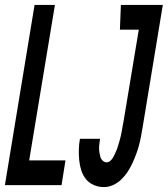

<svg xmlns="http://www.w3.org/2000/svg" viewBox="-35 -755 684 783"><path d="M-15 0 106 -735H189L84 -101H232L216 0ZM389 8Q367 8 347.5 -0.5Q328 -9 315.5 -24.5Q303 -40 296.5 -60Q290 -80 288 -102Q286 -124 286.5 -145.5Q287 -167 291 -189H373Q372 -180 370.5 -170Q369 -160 369 -151Q369 -142 370.5 -132.5Q372 -123 374.5 -114.5Q377 -106 384 -99.5Q391 -93 400 -93Q409 -93 416.5 -100.5Q424 -108 428 -116Q432 -124 436 -132.5Q440 -141 443 -149.5Q446 -158 448.5 -167Q451 -176 453.5 -184.5Q456 -193 458 -202Q460 -211 461.5 -219.5Q463 -228 464.5 -237Q466 -246 468 -255L531 -634H454L458 -735H629L547 -238Q544 -220 540.5 -201Q537 -182 532 -163Q527 -144 520 -125.5Q513 -107 505 -89.5Q497 -72 486 -55Q475 -38 460 -23.5Q445 -9 426.5 -0.5Q408 8 389 8Z"/></svg>

Font: Iosevka Extended
Style: Bold Italic
Weight: 700
Width: 7
Italic angle: -9°
Monospace: yes
Designer: Belleve Invis
Foundry: Belleve Invis
Version: Version 32.5.0; ttfautohint (v1.8.4)